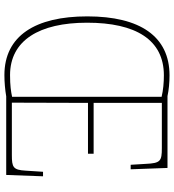

<svg xmlns="http://www.w3.org/2000/svg" viewBox="20 -782 771 850"><g transform="rotate(90 405.0 -357.5)"><path d="M313 8C344 8 378 5 407 0H755L761 -163H741L736 -86C733 -30 720 -25 667 -25H435L436 -362H661V-387H436V-689H636C694 -689 703 -683 706 -617L710 -551H730L724 -714H406C378 -720 346 -723 314 -723C142 -723 53 -593 53 -359C53 -129 139 8 313 8ZM313 -17C159 -17 81 -147 81 -358C81 -573 156 -698 314 -698C346 -698 380 -695 409 -688V-26C385 -21 360 -17 313 -17Z"/></g></svg>

Font: Noto Serif Thai SemiCondensed Thin
Style: Regular
Weight: 100
Width: 4
Designer: Monotype Design Team
Foundry: Monotype Imaging Inc.
Version: Version 2.002